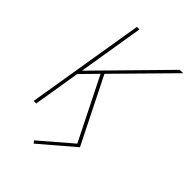

<svg xmlns="http://www.w3.org/2000/svg" viewBox="-263 -842 1126 1126"><g transform="rotate(45 300.0 -279.0)"><path d="M239 177 227 162 420 -4 227 -390 131 -292 83 0H62L183 -735H204L137 -326L539 -735H567L243 -406L446 0Z"/></g></svg>

Font: Iosevka Aile Thin
Style: Italic
Weight: 100
Italic angle: -9°
Designer: Belleve Invis
Foundry: Belleve Invis
Version: Version 31.1.0; ttfautohint (v1.8.4)